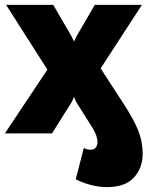

<svg xmlns="http://www.w3.org/2000/svg" viewBox="-26 -546 610 786"><path d="M412 220Q380 220 347 211.5Q314 203 284 188L317 60Q332 67 345 67Q359 67 366 58Q373 49 373 36Q373 10 353 -22L285 -130L277 -149L268 -129L187 0H-6L168 -261L-1 -526H192L267 -397L277 -376L287 -397L362 -526H555L386 -266L482 -118Q521 -58 539.5 -12.5Q558 33 558 83Q558 142 522 181Q486 220 412 220Z"/></svg>

Font: Raleway Black
Style: Regular
Weight: 900
Designer: Matt McInerney, Pablo Impallari, Rodrigo Fuenzalida
Foundry: Matt McInerney, Pablo Impallari, Rodrigo Fuenzalida
Version: Version 4.026